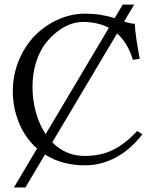

<svg xmlns="http://www.w3.org/2000/svg" viewBox="-20 -718 685 848"><path d="M181.6 -125.5 460.9 -595.2Q412.1 -621.1 344.7 -621.1Q319.8 -621.1 291.3 -611.1Q262.7 -601.1 232.7 -578.1Q202.6 -555.2 178.5 -522.9Q154.3 -490.7 138.9 -441.4Q123.5 -392.1 123.5 -334Q123.5 -277.3 138.4 -222.7Q153.3 -168 181.6 -125.5ZM210.9 -89.4Q270 -29.3 354.5 -29.3Q423.8 -29.3 478 -55.4Q532.2 -81.5 585.9 -139.6L608.9 -125Q558.1 -58.6 492.9 -23.2Q427.7 12.2 355.5 12.2Q253.9 12.2 178.7 -35.6L92.3 109.9H41.5L143.6 -62Q91.3 -108.4 64 -175.3Q36.6 -242.2 36.6 -314.9Q36.6 -386.7 63.2 -451.2Q89.8 -515.6 134 -560.5Q178.2 -605.5 236.3 -631.6Q294.4 -657.7 356 -657.7Q425.3 -657.7 486.3 -637.7L522 -697.8H572.8L528.3 -623Q555.2 -613.8 575.2 -612.8Q578.1 -558.6 597.2 -458.5L566.9 -453.6Q543.9 -529.3 497.1 -570.3Z"/></svg>

Font: Libertinage
Style: f
Weight: 400
Designer: OSP
Foundry: OSP
Version: Version 1.0; 2008; OFL relea